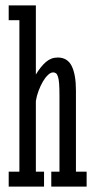

<svg xmlns="http://www.w3.org/2000/svg" viewBox="-20 -691 353 711"><path d="M12.2 -670.9H112.8V-415Q130.4 -444.3 149.7 -461.2Q168.9 -478 193.8 -478Q230 -478 245.6 -446.3Q261.2 -414.6 261.2 -356V-55.2H300.8V0H169.9V-55.2H200.2V-336.9Q200.2 -363.8 199 -380.4Q197.8 -397 194.8 -406.5Q191.9 -416 187.5 -419.4Q183.1 -422.9 176.8 -422.9Q167.5 -422.9 157.5 -413.3Q147.5 -403.8 138.7 -388.7Q129.9 -373.5 122.8 -354.7Q115.7 -335.9 112.8 -316.9V-55.2H143.1V0H12.2V-55.2H51.8V-616.2H12.2Z"/></svg>

Font: Stint Ultra Condensed
Style: Regular
Weight: 400
Width: 1
Designer: Astigmatic (AOETI)
Foundry: Astigmatic (AOETI)
Version: Version 1.000